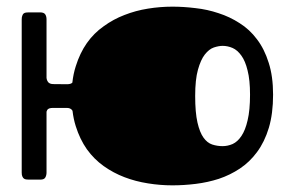

<svg xmlns="http://www.w3.org/2000/svg" viewBox="-20 -537 862 574"><path d="M701.7 -130.4Q690.4 -113.3 675.3 -106.4Q660.6 -100.1 645.5 -100.1Q629.4 -100.1 614.3 -105Q599.6 -109.9 588.4 -125.5Q577.1 -141.1 570.3 -170.9Q563.5 -200.7 563.5 -250Q563.5 -299.3 571.8 -328.6Q580.1 -358.4 592.3 -374Q605 -390.1 619.1 -395Q633.8 -399.9 645.5 -399.9Q660.6 -399.9 675.3 -393.6Q689.9 -387.2 701.7 -370.6Q713.4 -354.5 720.2 -326.2Q727.5 -297.9 727.5 -253.9Q727.5 -207.5 720.2 -177.2Q713.4 -147.5 701.7 -130.4ZM748 -419.9Q726.1 -449.2 696.3 -467.8Q667 -486.8 633.3 -497.6Q600.1 -508.8 564.5 -512.7Q528.8 -517.1 495.6 -517.1Q458.5 -517.1 422.4 -511.2Q385.7 -505.4 352.1 -492.2Q318.8 -479.5 290 -458.5Q260.7 -438 239.7 -408.2Q218.8 -378.4 206.5 -338.9Q199.2 -316.4 196.3 -290Q191.9 -285.2 180.2 -285.2L139.6 -285.6Q128.4 -285.6 123.5 -292Q119.6 -297.4 119.1 -303.7V-479Q119.1 -488.3 115.2 -494.1Q111.3 -500 99.6 -500H65.9L58.1 -499.5Q54.2 -499 51.3 -497.1Q48.3 -495.1 46.9 -490.7Q44.9 -486.8 44.9 -479V-21Q44.9 -13.2 46.9 -9.3Q48.8 -4.9 51.8 -2.9Q54.7 -1 58.6 -0.5L66.9 0H100.6Q112.3 0 115.7 -6.8Q119.1 -13.2 119.1 -21V-203.1L121.1 -208Q124.5 -214.4 138.7 -214.4H179.2Q190.4 -214.4 195.3 -208L196.8 -205.6Q199.7 -181.2 206.5 -159.7Q218.8 -120.6 239.7 -90.8Q261.2 -61 290 -40.5Q318.8 -20 352.1 -7.3Q385.3 5.4 422.4 11.2Q458.5 17.1 495.6 17.1Q529.8 17.1 565.4 12.7Q601.1 8.3 634.3 -2.4Q668 -13.7 697.3 -33.2Q726.6 -52.7 748.5 -82.5Q771 -112.8 783.7 -154.8Q796.4 -197.3 796.4 -253.9Q796.4 -309.1 783.2 -349.6Q770.5 -390.6 748 -419.9Z"/></svg>

Font: Fascinate Cyrillic
Style: Regular
Weight: 900
Designer: Denis Ignatov
Foundry: Astigmatic (AOETI)
Version: Version 1.00 November 30, 2018, initial release